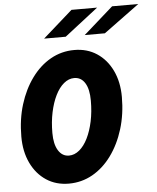

<svg xmlns="http://www.w3.org/2000/svg" viewBox="-61 -982 857 1045"><g transform="rotate(-5 367.0 -459.5)"><path d="M273 11Q203 11 150 -24Q97 -59 67 -121.5Q37 -184 37 -266Q37 -361 62 -441.5Q87 -522 131.5 -583Q176 -644 235.5 -677.5Q295 -711 365 -711Q435 -711 488 -676Q541 -641 571 -578.5Q601 -516 601 -434Q601 -340 576 -259Q551 -178 506.5 -117Q462 -56 402.5 -22.5Q343 11 273 11ZM287 -141Q317 -141 343.5 -163Q370 -185 389.5 -224.5Q409 -264 420 -316Q431 -368 431 -429Q431 -491 410 -525Q389 -559 351 -559Q321 -559 294.5 -537Q268 -515 248.5 -475.5Q229 -436 218 -384Q207 -332 207 -271Q207 -210 228.5 -175.5Q250 -141 287 -141ZM207 -787 369 -930H509L325 -787ZM429 -787 591 -930H734L539 -787Z"/></g></svg>

Font: Red Hat Mono
Style: Italic
Weight: 400
Italic angle: -12°
Monospace: yes
Designer: Pentagram, MCKL
Foundry: MCKL
Version: Version 1.030